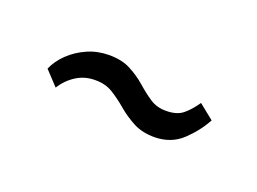

<svg xmlns="http://www.w3.org/2000/svg" viewBox="-25 -538 654 488"><g transform="rotate(30 302.5 -294.5)"><path d="M89 -251Q94.5 -275 111 -297.8Q127.5 -320.5 152 -337Q176.5 -353.5 206.5 -359Q241 -365.5 267 -357.2Q293 -349 314.8 -335.8Q336.5 -322.5 357.5 -313.2Q378.5 -304 403 -308.5Q431.5 -313.5 445.2 -329.2Q459 -345 470.5 -370.5L516 -345.5Q504 -309.5 479.8 -277Q455.5 -244.5 412 -236Q378.5 -230 352.2 -238.5Q326 -247 303.5 -260.2Q281 -273.5 258.5 -282.5Q236 -291.5 209.5 -286.5Q181.5 -282 161.2 -263.5Q141 -245 131 -219.5Z"/></g></svg>

Font: Merriweather 28pt
Style: Regular
Weight: 400
Version: Version 2.100